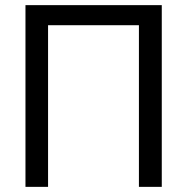

<svg xmlns="http://www.w3.org/2000/svg" viewBox="-20 -727 728 747"><path d="M609.4 0H520.5V-628.9H167V0H79.1V-707H609.4Z"/></svg>

Font: Pretendard Std
Style: Regular
Weight: 400
Designer: Base glyphs from Inter by Rasmus Andersson; Hangeul glyphs from Noto Sans CJK(Source Han Sans) by Jang Soo-young and Kan
Foundry: Kil Hyung-jin
Version: Version 1.309